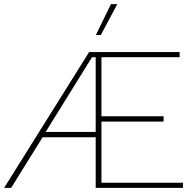

<svg xmlns="http://www.w3.org/2000/svg" viewBox="-25 -913 943 933"><path d="M468 -25H864V0H440V-246H182L29 0H-5L408 -660H848V-635H468V-348H770V-322H468ZM197 -272H440V-635H422ZM514 -893H545L465 -743H441Z"/></svg>

Font: Work Sans ExtraLight
Style: Regular
Weight: 200
Designer: Wei Huang
Foundry: Wei Huang
Version: Version 2.010; ttfautohint (v1.8.3)